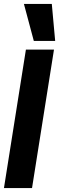

<svg xmlns="http://www.w3.org/2000/svg" viewBox="-39 -951 299 971"><path d="M-19 0 92 -700H234L123 0ZM132 -744 82 -931H223L240 -744Z"/></svg>

Font: Georama ExtraCondensed ExtraBold
Style: Italic
Weight: 800
Width: 2
Italic angle: -9°
Designer: Jean-Baptiste Levee
Foundry: Production Type
Version: Version 1.000